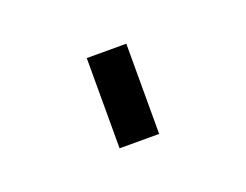

<svg xmlns="http://www.w3.org/2000/svg" viewBox="-40 -420 333 260"><g transform="rotate(-20 126.5 -290.0)"><path d="M98 -225V-355H155V-225Z"/></g></svg>

Font: Mplus 1p Light
Style: Regular
Weight: 300
Version: Version 1.061